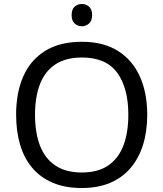

<svg xmlns="http://www.w3.org/2000/svg" viewBox="-20 -935 821 965"><path d="M720 -358Q720 -275 699 -207.5Q678 -140 636.5 -91Q595 -42 533.5 -16Q472 10 391 10Q307 10 245 -16.5Q183 -43 142 -91.5Q101 -140 81 -208Q61 -276 61 -359Q61 -469 97 -551Q133 -633 206.5 -679Q280 -725 392 -725Q499 -725 572 -679.5Q645 -634 682.5 -551.5Q720 -469 720 -358ZM156 -358Q156 -268 181 -203Q206 -138 258.5 -103Q311 -68 391 -68Q472 -68 523.5 -103Q575 -138 600 -203Q625 -268 625 -358Q625 -493 569 -569.5Q513 -646 392 -646Q311 -646 258.5 -611.5Q206 -577 181 -512.5Q156 -448 156 -358ZM392 -915Q412 -915 427.5 -901.5Q443 -888 443 -859Q443 -831 427.5 -817Q412 -803 392 -803Q370 -803 355 -817Q340 -831 340 -859Q340 -888 355 -901.5Q370 -915 392 -915Z"/></svg>

Font: Noto Sans Ambassadori
Style: Regular
Weight: 400
Designer: Monotype Design Team
Foundry: Monotype Imaging Inc.
Version: Version 2.013